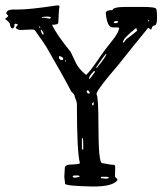

<svg xmlns="http://www.w3.org/2000/svg" viewBox="-37 -679 603 714"><path d="M169.9 -658.2 179.7 -659.2Q184.6 -657.2 184.6 -655.3Q181.6 -647.5 179.7 -593.8Q178.7 -586.9 156.2 -586.9Q173.8 -549.8 225.6 -486.3L247.1 -441.4Q258.8 -419.9 283.2 -400.4Q296.9 -412.1 327.1 -456.1Q349.6 -490.2 389.6 -540Q406.2 -564.5 406.2 -575.2L401.4 -577.1H381.8Q361.3 -577.1 356.4 -629.9Q356.4 -641.6 381.8 -641.6Q381.8 -653.3 434.6 -653.3H490.2Q543.9 -653.3 543.9 -645.5Q546.9 -638.7 546.9 -622.1V-610.4Q546.9 -584 536.1 -584Q529.3 -584 525.4 -569.3H523.4L514.6 -576.2Q457 -505.9 400.4 -434.6Q327.1 -349.6 322.3 -332V-327.1Q329.1 -316.4 329.1 -211.9Q329.1 -72.3 342.8 -72.3H343.8L371.1 -67.4L389.6 -65.4L391.6 -58.6L390.6 -30.3V-21.5L399.4 -12.7V-8.8Q382.8 14.6 309.6 14.6Q205.1 12.7 205.1 3.9L202.1 -21.5L204.1 -54.7Q204.1 -67.4 233.4 -67.4Q259.8 -68.4 259.8 -72.3V-74.2Q249 -115.2 249 -292Q248 -303.7 241.2 -318.4Q241.2 -328.1 228.5 -337.9Q194.3 -403.3 135.7 -503.9Q135.7 -505.9 92.8 -566.4Q88.9 -569.3 82 -569.3L37.1 -567.4Q21.5 -571.3 21.5 -577.1L29.3 -586.9Q29.3 -589.8 20.5 -590.8L16.6 -588.9V-583Q16.6 -576.2 8.8 -573.2Q2 -573.2 -1 -592.8Q-12.7 -606.4 -16.6 -606.4V-611.3Q-6.8 -615.2 -6.8 -621.1L-13.7 -627.9Q-13.7 -642.6 10.7 -643.6H30.3Q74.2 -643.6 169.9 -658.2ZM472.7 -564.5 469.7 -575.2Q423.8 -538.1 423.8 -530.3Q419.9 -526.4 419.9 -522.5V-520.5H420.9Q425.8 -522.5 432.6 -533.2Q457 -550.8 472.7 -564.5ZM321.3 -429.7V-425.8H322.3Q358.4 -468.8 358.4 -478.5H356.4Q347.7 -468.8 321.3 -429.7ZM268.6 -166 267.6 -164.1V-128.9L268.6 -123H272.5V-144.5Q272.5 -166 268.6 -166ZM293.9 -385.7V-384.8Q297.9 -384.8 315.4 -410.2V-415H312.5Q293.9 -396.5 293.9 -385.7ZM233.4 -22.5V-21.5L237.3 -18.6H245.1Q258.8 -20.5 258.8 -22.5V-24.4L254.9 -26.4H241.2Q233.4 -26.4 233.4 -22.5ZM184.6 -470.7 182.6 -469.7V-460.9L188.5 -456.1H195.3Q198.2 -456.1 198.2 -460.9Q198.2 -465.8 184.6 -470.7ZM118.2 -613.3V-612.3L126 -613.3L148.4 -609.4L152.3 -613.3Q152.3 -617.2 138.7 -617.2H136.7Q118.2 -617.2 118.2 -613.3ZM339.8 -21.5 337.9 -18.6V-16.6L355.5 -14.6Q368.2 -14.6 368.2 -18.6L361.3 -21.5ZM287.1 -342.8 285.2 -340.8Q285.2 -334 291 -331.1L296.9 -332V-333Q296.9 -338.9 290 -342.8ZM385.7 -595.7 389.6 -592.8H391.6Q400.4 -592.8 401.4 -596.7V-600.6H394.5Q387.7 -600.6 385.7 -595.7ZM115.2 -569.3 114.3 -567.4Q118.2 -551.8 122.1 -550.8H125V-552.7Q125 -560.5 115.2 -569.3ZM309.6 -298.8 305.7 -294.9V-289.1L307.6 -286.1L311.5 -290V-298.8ZM514.6 -603.5 512.7 -601.6V-599.6H513.7L517.6 -600.6V-603.5ZM112.3 -581.1H109.4V-578.1L110.4 -575.2H112.3ZM206.1 -455.1H204.1V-454.1L207 -450.2H209V-452.1Z"/></svg>

Font: Love Ya Like A Sister
Style: Regular
Weight: 400
Designer: Kimberly Geswein
Foundry: Kimberly Geswein
Version: Version 1.002 2007